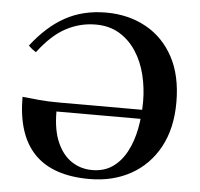

<svg xmlns="http://www.w3.org/2000/svg" viewBox="-52 -769 874 838"><g transform="rotate(5 385.0 -350.0)"><path d="M380 -715Q478 -715 555 -672.5Q632 -630 675.5 -549Q719 -468 719 -351Q719 -237 674.5 -155Q630 -73 551 -29Q472 15 369 15Q48 15 48 -317Q83 -313 121.5 -309.5Q160 -306 214 -306H616V-266H201Q201 -185 224.5 -131.5Q248 -78 288 -51.5Q328 -25 378 -25Q430 -25 467 -50.5Q504 -76 528 -121Q552 -166 563 -223Q574 -280 574 -343Q574 -402 560 -459Q546 -516 516.5 -561Q487 -606 443 -632.5Q399 -659 339 -659Q271 -659 209.5 -626.5Q148 -594 89 -516Q71 -527 56 -542Q123 -629 201 -672Q279 -715 380 -715Z"/></g></svg>

Font: Poltawski Nowy SemiBold
Style: Regular
Weight: 600
Version: Version 1.001;gftools[0.9.25]